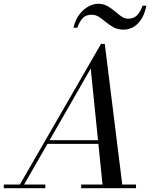

<svg xmlns="http://www.w3.org/2000/svg" viewBox="-65 -997 810 1017"><path d="M29 0 470 -764.5H490L585 0H480L415.5 -634L51.5 0ZM-45 0V-19.5H175V0ZM365 0V-19.5H655.5V0ZM182 -235V-254.5H514.5V-235ZM590 -840Q559.5 -840 537.2 -852Q515 -864 496.5 -879.5Q478 -895 460 -907Q442 -919 420.5 -919Q392 -919 375 -902.8Q358 -886.5 344 -850H324Q334 -892.5 355.8 -920.8Q377.5 -949 404 -963Q430.5 -977 455 -977Q482.5 -977 503.8 -965Q525 -953 543 -937.5Q561 -922 578 -910Q595 -898 614 -898Q642.5 -898 660 -915Q677.5 -932 690.5 -967H710.5Q700.5 -919.5 681.2 -891.8Q662 -864 638.2 -852Q614.5 -840 590 -840Z"/></svg>

Font: Bodoni Moda 11pt
Style: Italic
Weight: 400
Italic angle: -13°
Version: Version 2.004